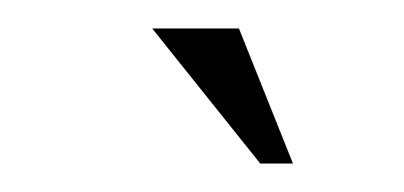

<svg xmlns="http://www.w3.org/2000/svg" viewBox="-20 -533 284 135"><path d="M186 -418 148 -513H87L163 -418Z"/></svg>

Font: Parisienne
Style: Regular
Weight: 400
Designer: Astigmatic (AOETI)
Foundry: Astigmatic (AOETI)
Version: Version 1.000